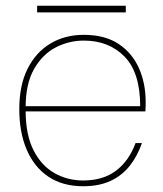

<svg xmlns="http://www.w3.org/2000/svg" viewBox="-20 -635 567 667"><path d="M269 12Q198 12 148.5 -21Q99 -54 73 -114.5Q47 -175 47 -256Q47 -339 76 -396.5Q105 -454 155.5 -484Q206 -514 271 -514Q345 -514 392.5 -482Q440 -450 463 -397.5Q486 -345 486 -282Q486 -273 486 -265.5Q486 -258 485 -248H58V-266H467Q467 -383 412.5 -438.5Q358 -494 271 -494Q220 -494 174 -470.5Q128 -447 98.5 -395.5Q69 -344 69 -261V-252Q69 -167 96.5 -113Q124 -59 169.5 -33.5Q215 -8 269 -8Q338 -8 383 -42Q428 -76 451 -138H473Q458 -94 431.5 -60Q405 -26 365 -7Q325 12 269 12ZM109 -592V-615H417V-592Z"/></svg>

Font: DM Sans 16pt Thin
Style: Regular
Weight: 250
Version: Version 4.004;gftools[0.9.30]